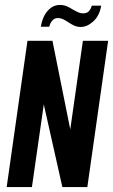

<svg xmlns="http://www.w3.org/2000/svg" viewBox="-20 -756 457 776"><path d="M7 0 91 -591H192L264 -233L315 -591H417L333 0H232L157 -334L109 0ZM307 -647Q292 -647 280 -652.5Q268 -658 256 -666Q246 -673 235.5 -678Q225 -683 213 -683Q201 -683 192 -673.5Q183 -664 179 -648H145Q151 -687 172 -711.5Q193 -736 222 -736Q238 -736 250.5 -730.5Q263 -725 275 -717Q286 -711 295.5 -706.5Q305 -702 316 -702Q331 -702 339 -710.5Q347 -719 351 -733H389Q382 -692 357 -669.5Q332 -647 307 -647Z"/></svg>

Font: Alumni Sans Thin
Style: Bold Italic
Weight: 700
Italic angle: -8°
Version: Version 1.016